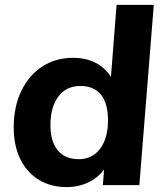

<svg xmlns="http://www.w3.org/2000/svg" viewBox="-20 -756 670 784"><path d="M608 -736 549 0H400L405 -64Q380 -30 340 -11Q300 8 252 8Q188 8 139 -21.5Q90 -51 63 -106Q36 -161 36 -236Q36 -319 66.5 -383.5Q97 -448 152 -484Q207 -520 278 -520Q330 -520 369.5 -500Q409 -480 433 -442L456 -736ZM421 -264Q421 -334 392 -369.5Q363 -405 308 -405Q251 -405 218.5 -362Q186 -319 186 -245Q186 -178 216 -142Q246 -106 302 -106Q357 -106 389 -149Q421 -192 421 -264Z"/></svg>

Font: Muli ExtraBold
Style: Italic
Weight: 800
Italic angle: -4.541°
Designer: Vernon Adams
Foundry: Vernon Adams
Version: Version 2.000